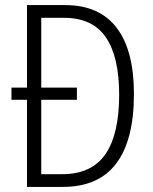

<svg xmlns="http://www.w3.org/2000/svg" viewBox="-20 -785 602 754"><path d="M236 -765Q370 -765 438 -676Q506 -587 506 -416Q506 -235 436.5 -143Q367 -51 227 -51H86V-393H25V-441H86V-765ZM231 -715H142V-441H282V-393H142V-101H224Q340 -101 394 -179.5Q448 -258 448 -413Q448 -561 396 -638Q344 -715 231 -715Z"/></svg>

Font: Noto Sans Tamil UI Condensed Light
Style: Regular
Weight: 300
Width: 3
Designer: Jelle Bosma - Monotype Design Team
Foundry: Monotype Imaging Inc.
Version: Version 2.004; ttfautohint (v1.8.4.7-5d5b)